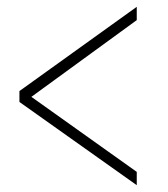

<svg xmlns="http://www.w3.org/2000/svg" viewBox="-20 -641 492 563"><path d="M37 -374V-342L381 -98V-137L72 -357L381 -582V-621Z"/></svg>

Font: SSpoqa Han Sans Neo Thin
Style: Regular
Weight: 100
Designer: [Spoqa Han Sans Neo] Dong-huui Kim  Younghwa Kang  Yujin Lee  [Noto Sans] Ryoko NISHIZUKA  (kana & ideographs); Paul D. 
Foundry: Spoqa (http://www.spoqa-han-sans.com)
Version: Version 1.000